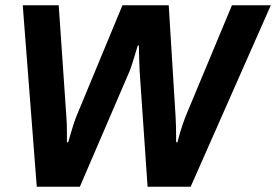

<svg xmlns="http://www.w3.org/2000/svg" viewBox="-20 -706 1044 726"><path d="M119 0 66 -686H202L231 -264Q232 -253 232.5 -236.5Q233 -220 233 -204.5Q233 -189 233 -178.5Q233 -168 233 -168H238Q238 -168 241 -178.5Q244 -189 248.5 -205Q253 -221 258.5 -237Q264 -253 268 -264L443 -686H618L644 -264Q645 -250 645.5 -227.5Q646 -205 646 -186.5Q646 -168 646 -168H651Q651 -168 653.5 -178Q656 -188 660.5 -203.5Q665 -219 670.5 -235Q676 -251 681 -264L857 -686H1004L701 0H538L508 -437Q507 -454 506.5 -477Q506 -500 505.5 -517Q505 -534 505 -534H501Q501 -534 495.5 -516Q490 -498 483 -475Q476 -452 470 -437L282 0Z"/></svg>

Font: Archivo VF Beta
Style: Italic
Weight: 400
Italic angle: -10°
Designer: Hector Gatti
Foundry: Omnibus-Type
Version: Version 1.002